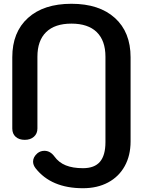

<svg xmlns="http://www.w3.org/2000/svg" viewBox="-20 -730 756 1016"><path d="M168 160Q155 143 155 125Q155 101 178 81Q194 68 215 68Q246 68 268 98Q291 130 328 145Q365 160 419 160Q480 160 509 126Q538 92 538 22V-430Q538 -515 492 -560Q446 -605 358 -605Q270 -605 224 -560Q178 -515 178 -430V-50Q178 -23 159.5 -6.5Q141 10 111 10Q81 10 63 -6Q45 -22 45 -50V-427Q45 -560 128 -635Q211 -710 358 -710Q505 -710 588 -635Q671 -560 671 -427V18Q671 93 640 149Q609 205 552 235.5Q495 266 419 266Q251 266 168 160Z"/></svg>

Font: Kodchasan
Style: Bold
Weight: 700
Designer: Katatrad Aksorn Co.,Ltd.
Foundry: Cadson Demak Co.,Ltd.
Version: Version 1.000; ttfautohint (v1.6)